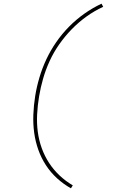

<svg xmlns="http://www.w3.org/2000/svg" viewBox="-20 -861 640 1042"><path d="M365 161Q324 138 289.5 106.5Q255 75 229.5 36Q204 -3 188 -48Q172 -93 165.5 -141Q159 -189 161 -239.5Q163 -290 171 -340Q179 -390 194 -440.5Q209 -491 231.5 -539Q254 -587 285 -632Q316 -677 354.5 -716Q393 -755 437.5 -786.5Q482 -818 531 -841L540 -824Q492 -802 449 -771Q406 -740 369 -702Q332 -664 301.5 -620.5Q271 -577 249.5 -530Q228 -483 214 -434.5Q200 -386 192 -337Q184 -289 181.5 -240.5Q179 -192 185 -146Q191 -100 206.5 -57Q222 -14 246.5 23.5Q271 61 303.5 91.5Q336 122 375 145Z"/></svg>

Font: Iosevka HT Thin Extended
Style: Italic
Weight: 100
Width: 7
Italic angle: -9°
Monospace: yes
Designer: Belleve Invis
Foundry: Belleve Invis
Version: Version 32.3.0; ttfautohint (v1.8.4)